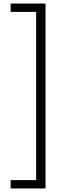

<svg xmlns="http://www.w3.org/2000/svg" viewBox="-20 -820 357 1084"><path d="M40 244V197H184V-753H40V-800H237V244Z"/></svg>

Font: Noto Sans Tamil ExtraCondensed Light
Style: Regular
Weight: 300
Width: 2
Designer: Jelle Bosma - Monotype Design Team
Foundry: Monotype Imaging Inc.
Version: Version 2.004; ttfautohint (v1.8.4.7-5d5b)